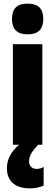

<svg xmlns="http://www.w3.org/2000/svg" viewBox="-20 -796 305 1056"><path d="M132 -776C72 -776 46 -748 46 -691C46 -635 75 -607 132 -607C189 -607 218 -635 218 -691C218 -747 192 -776 132 -776ZM140 93C140 65 149 44 190 0H213V-553H51V0H85C34 43 18 89 18 129C18 198 60 240 145 240C178 240 204 232 220 225V122C210 128 199 133 181 133C155 133 140 115 140 93Z"/></svg>

Font: Noto Sans Arabic ExtCond Blk
Style: Regular
Weight: 900
Width: 2
Designer: Monotype Design Team, Nadine Chahine, Nizar Qandah and Khaled Hosny
Foundry: Monotype Imaging Inc.
Version: Version 2.012